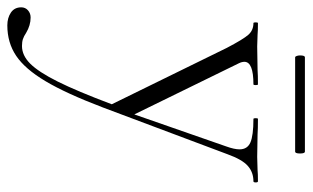

<svg xmlns="http://www.w3.org/2000/svg" viewBox="-214 -370 832 511"><g transform="rotate(90 201.5 -115.0)"><path d="M429 -374Q405 -374 388 -359Q371 -344 357 -305L232 28Q195 125 162.5 179.5Q130 234 95 257.5Q60 281 14 281Q-6 281 -20 271.5Q-34 262 -34 244Q-34 233 -26 226Q-18 219 -7 219Q14 219 34 231Q43 237 50.5 239.5Q58 242 69 242Q94 242 116 220Q138 198 163.5 147Q189 96 224 3L74 -303Q51 -347 39 -360.5Q27 -374 8 -374Q6 -374 6 -380Q6 -386 8 -386Q29 -386 39 -385L70 -384L132 -385Q146 -386 171 -386Q173 -386 173 -380Q173 -374 171 -374Q111 -374 111 -350Q111 -343 115 -335L251 -57L336 -301Q344 -323 344 -337Q344 -358 325.5 -366Q307 -374 263 -374Q261 -374 261 -380Q261 -386 263 -386Q290 -386 304 -385L364 -384L399 -385Q408 -386 429 -386Q432 -386 432 -380Q432 -374 429 -374ZM94 -498Q94 -511 99 -511H350Q355 -511 355 -498Q355 -485 350 -485H99Q97 -485 95.5 -489Q94 -493 94 -498Z"/></g></svg>

Font: Cormorant Garamond Light
Style: Regular
Weight: 300
Designer: Christian Thalmann (Catharsis Fonts)
Version: Version 3.000